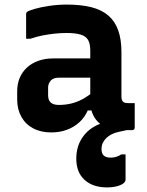

<svg xmlns="http://www.w3.org/2000/svg" viewBox="-20 -568 640 838"><path d="M510 -341Q510 -316 510 -292.5Q510 -269 510 -244.5Q510 -220 510 -195.5Q510 -171 510 -148Q510 -140 511.5 -134Q513 -128 517 -124Q520 -121 525.5 -119.5Q531 -118 538 -118Q541 -118 543.5 -118Q546 -118 549 -118H568Q568 -91 568 -64.5Q568 -38 568 -11Q568 -6 565 -3Q562 0 557 0Q552 0 532.5 0Q513 0 498 0Q470 0 448 -9Q426 -18 409 -34.5Q392 -51 383 -74Q374 -97 374 -126Q374 -157 374 -189Q374 -221 374 -252Q374 -269 374 -284.5Q374 -300 374 -316Q374 -332 374 -348Q374 -377 364.5 -393.5Q355 -410 332 -417Q309 -424 271 -424Q243 -424 216.5 -421Q190 -418 164.5 -413Q139 -408 113 -399H94Q94 -426 94 -453Q94 -480 94 -506Q94 -510 95 -512Q96 -514 97 -515Q103 -521 130.5 -529Q158 -537 196 -542.5Q234 -548 271 -548Q334 -548 379 -536.5Q424 -525 453 -500Q482 -475 496 -435.5Q510 -396 510 -341ZM190 -152Q190 -131 201.5 -120.5Q213 -110 237 -110Q264 -110 290 -116Q316 -122 341.5 -136Q367 -150 393 -172V-86H363Q350 -56 326.5 -34.5Q303 -13 272 -1.5Q241 10 204 10Q158 10 124.5 -8Q91 -26 73 -58.5Q55 -91 55 -134V-169Q55 -202 66 -228Q77 -254 97.5 -273Q118 -292 147 -302.5Q176 -313 212 -313Q247 -313 280.5 -313Q314 -313 344.5 -313Q375 -313 402 -313Q411 -313 415.5 -297Q420 -281 421 -261.5Q422 -242 422 -229Q390 -229 360 -229Q330 -229 299.5 -229Q269 -229 237 -229Q225 -229 216.5 -226Q208 -223 202 -217Q197 -211 193.5 -203.5Q190 -196 190 -187ZM480 -39Q490 -39 503.5 -29.5Q517 -20 532 0Q529 1 522 2.5Q515 4 500 7Q463 15 443 35.5Q423 56 423 82Q423 102 433 111Q443 120 463 120Q476 120 487.5 116.5Q499 113 509 106H528Q528 115 528 127Q528 139 528 159Q528 179 528 215Q528 231 504 240.5Q480 250 448 250Q385 250 349 217Q313 184 313 125Q313 76 335 39.5Q357 3 395 -17.5Q433 -38 480 -39Z"/></svg>

Font: RecMonoLinear Nerd Font Mono
Style: Bold
Weight: 700
Monospace: yes
Version: Version 1.085; ttfautohint (v1.8.4.7-5d5b);Nerd Fonts 3.2.1